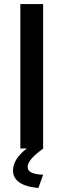

<svg xmlns="http://www.w3.org/2000/svg" viewBox="-20 -730 312 944"><path d="M116 91C116 67 139 39 193 0L192 -1V-710H80V0H112C66 35 44 71 44 109C44 145 69 186 169 194L192 129C144 127 116 117 116 91Z"/></svg>

Font: FIGSv2-sans-serif SemiBold
Style: Regular
Weight: 600
Designer: Matt McInerney, Pablo Impallari, Rodrigo Fuenzalida,Mirko Velimirovic
Foundry: Matt McInerney, Pablo Impallari, Rodrigo Fuenzalida
Version: Version 4.021;hotconv 1.0.109;makeotfexe 2.5.65596